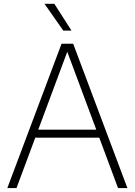

<svg xmlns="http://www.w3.org/2000/svg" viewBox="-20 -964 690 984"><path d="M17.5 0 295.5 -740H355L633 0H585L318.5 -715.5H331L64.5 0ZM144.5 -258.5 157 -299.5H493.5L505.5 -258.5ZM304.5 -807 208 -944.5H258.5L346.5 -807Z"/></svg>

Font: Encode Sans SC Condensed Thin ExtraLight
Style: Regular
Weight: 250
Version: Version 3.002